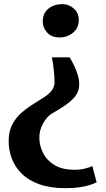

<svg xmlns="http://www.w3.org/2000/svg" viewBox="-20 -768 528 954"><path d="M326 -483Q336 -467 346.8 -445Q357.5 -423 365.5 -398.2Q373.5 -373.5 373.5 -349Q373.5 -328.5 366.2 -311Q359 -293.5 343 -277Q327 -260.5 300.8 -242.5Q274.5 -224.5 236.5 -203Q221 -193 207.2 -175Q193.5 -157 184.5 -133.5Q175.5 -110 175.5 -84Q175.5 -45 193.8 -8.2Q212 28.5 250.5 52Q289 75.5 350.5 75.5Q379.5 75.5 402.8 69.5Q426 63.5 439 57L460 138Q447.5 144.5 426.2 151.2Q405 158 374.8 162.5Q344.5 167 306.5 167Q229.5 167 175.2 147.5Q121 128 87.5 94.5Q54 61 38.5 19.5Q23 -22 23 -66.5Q23 -115 40.8 -149Q58.5 -183 86.2 -207.2Q114 -231.5 144.2 -250.2Q174.5 -269 200.8 -286Q227 -303 241 -323.5Q243.5 -328 247.2 -337.2Q251 -346.5 251 -357.5Q251 -386 247.5 -418.5Q244 -451 238 -483ZM290.5 -747.5Q321.5 -747.5 346.5 -725.8Q371.5 -704 371.5 -668.5Q371.5 -630 343.5 -606Q315.5 -582 276.5 -582Q236 -582 214.2 -606.2Q192.5 -630.5 192.5 -661Q192.5 -702 220.2 -724.8Q248 -747.5 290.5 -747.5Z"/></svg>

Font: Merriweather 28pt ExtraBold
Style: Regular
Weight: 800
Version: Version 2.100